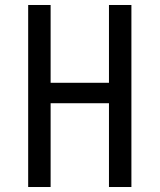

<svg xmlns="http://www.w3.org/2000/svg" viewBox="-20 -750 640 770"><path d="M93 0V-730H183V-418H417V-730H507V0H417V-336H183V0Z"/></svg>

Font: Liga JetBrainsMono Nerd Font
Style: Regular
Weight: 400
Designer: Philipp Nurullin, Konstantin Bulenkov
Foundry: JetBrains
Version: Version 2.225; ttfautohint (v1.8.3)